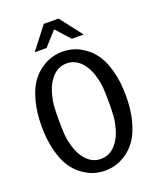

<svg xmlns="http://www.w3.org/2000/svg" viewBox="-171 -1037 942 1155"><g transform="rotate(-20 300.0 -460.0)"><path d="M457 -796H381L300 -886L219 -796H143L253 -938H347ZM404 -612Q362 -668 300 -668Q238 -668 196 -612Q171 -579 158 -533.5Q145 -488 142.5 -453Q140 -418 140 -363Q140 -308 142.5 -272.5Q145 -237 158 -191.5Q171 -146 196 -113Q238 -57 300 -57Q362 -57 404 -113Q429 -146 442 -191.5Q455 -237 457.5 -272.5Q460 -308 460 -363Q460 -418 457.5 -453Q455 -488 442 -533.5Q429 -579 404 -612ZM570 -363Q570 -275 552 -206.5Q534 -138 506.5 -96.5Q479 -55 441.5 -28.5Q404 -2 369.5 8Q335 18 300 18Q265 18 230.5 8Q196 -2 158.5 -28.5Q121 -55 93.5 -96.5Q66 -138 48 -206.5Q30 -275 30 -363Q30 -450 48 -518.5Q66 -587 93.5 -628.5Q121 -670 158.5 -696.5Q196 -723 230.5 -733Q265 -743 300 -743Q335 -743 369.5 -733Q404 -723 441.5 -696.5Q479 -670 506.5 -628.5Q534 -587 552 -518.5Q570 -450 570 -363Z"/></g></svg>

Font: Edlo
Style: Regular
Weight: 400
Monospace: yes
Version: Version 0.01